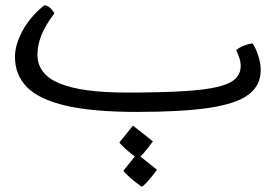

<svg xmlns="http://www.w3.org/2000/svg" viewBox="-20 -411 1042 726"><path d="M498.5 12.2Q330.1 12.2 228.8 -11.5Q127.4 -35.2 82 -81.5Q36.6 -127.9 36.6 -195.8Q36.6 -242.2 65.7 -295.4Q94.7 -348.6 147.5 -391.1Q158.7 -390.6 169.4 -381.1Q180.2 -371.6 185.5 -360.4Q150.9 -314.9 136.2 -277.1Q121.6 -239.3 121.6 -204.6Q121.6 -129.9 205.1 -95.5Q288.6 -61 459 -61Q585.4 -61 668.9 -65.9Q752.4 -70.8 800.8 -82Q849.1 -93.3 869.6 -112.8Q890.1 -132.3 890.1 -161.1Q890.1 -178.7 884 -195.1Q877.9 -211.4 873 -221.7Q884.8 -231.4 902.1 -238.3Q919.4 -245.1 935.1 -246.6Q946.8 -230 956.3 -201.4Q965.8 -172.9 965.8 -145.5Q965.8 -87.4 918.9 -52.7Q872.1 -18.1 769 -2.9Q666 12.2 498.5 12.2ZM515.6 294.9Q487.3 274.9 469 258.3Q450.7 241.7 446.8 234.4L498 170.4L573.7 231Q529.3 290 515.6 294.9ZM500 188Q472.2 168 453.9 151.4Q435.5 134.8 431.6 127.4L482.9 64L558.1 123.5Q514.2 183.6 500 188Z"/></svg>

Font: Harmattan Medium
Style: Regular
Weight: 500
Designer: George W. Nuss III and SIL International
Foundry: SIL International
Version: Version 4.000